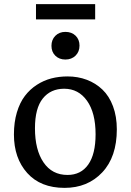

<svg xmlns="http://www.w3.org/2000/svg" viewBox="-20 -888 627 922"><path d="M152.8 -794.9V-868.2H437V-794.9ZM293.9 -602.1Q264.6 -602.1 245.8 -620.4Q227.1 -638.7 227.1 -668Q227.1 -697.3 245.8 -716.1Q264.6 -734.9 293.9 -734.9Q324.2 -734.9 343 -716.6Q361.8 -698.2 361.8 -668.9Q361.8 -639.6 342.8 -620.8Q323.7 -602.1 293.9 -602.1ZM290 14.2Q174.8 14.2 110.8 -57.1Q46.9 -128.4 46.9 -242.2Q46.9 -300.8 61 -348.1Q75.2 -395.5 99.4 -427.2Q123.5 -459 156.7 -480.5Q189.9 -502 226.8 -511.5Q263.7 -521 304.2 -521Q354 -521 396.7 -504.9Q439.5 -488.8 471.9 -457.8Q504.4 -426.8 522.7 -377.7Q541 -328.6 541 -267.1Q541 -134.3 470.9 -60.1Q400.9 14.2 290 14.2ZM304.2 -47.9Q368.7 -47.9 403.8 -97.9Q439 -147.9 439 -243.2Q439 -346.2 397.9 -404.1Q356.9 -461.9 288.1 -461.9Q223.1 -461.9 185.5 -415Q147.9 -368.2 147.9 -272Q147.9 -168.5 189 -108.2Q230 -47.9 304.2 -47.9Z"/></svg>

Font: Literata Book
Style: Regular
Weight: 400
Designer: Latin by Veronika Burian and Jose Scaglione. Greek by Irene Vlachou. Cyrillic by Vera Evstafieva
Foundry: TypeTogether
Version: Version 2.003;PS 002.003;hotconv 1.0.88;makeotf.lib2.5.64775